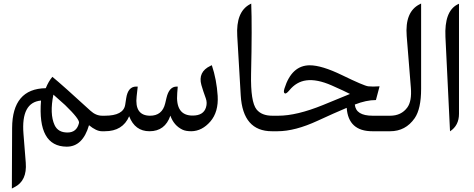

<svg xmlns="http://www.w3.org/2000/svg" viewBox="-20 -756 2733 1106"><path d="M568.8 -89.4H576.7Q593.8 -89.4 593.8 -47.9V-44.9Q593.8 0 576.7 0H566.4Q535.2 0 492.7 -34.7Q456.5 89.4 363.8 88.9Q195.3 87.4 216.3 -176.8Q100.6 -166.5 115.2 14.6L128.4 181.2Q136.7 285.6 63 322.3L48.3 330.1L49.8 -18.6Q50.8 -245.1 243.7 -248Q258.8 -286.1 281.7 -313.5Q341.3 -264.6 501 -118.2Q532.2 -89.4 568.8 -89.4ZM287.6 -210.9Q265.1 -99.6 294.4 -35.6Q314.5 7.8 369.6 7.3Q422.4 6.8 435.1 -47.9Q439.9 -68.8 355 -150.9Q340.3 -165 287.6 -210.9Z M1082.5 0Q1050.3 0 1031.7 -8.8Q981.4 -32.7 961.4 -89.8Q930.7 0 841.3 0Q757.3 0 724.1 -86.4Q687 0 584 0H571.8Q535.2 0 535.2 -44.9V-47.9Q535.2 -89.4 571.8 -89.4H583.5Q691.4 -89.4 701.2 -152.8L707 -190.4Q717.3 -257.3 764.2 -257.3H773.4L767.1 -201.2Q754.4 -90.8 843.3 -89.4Q914.6 -88.9 931.6 -160.6L939 -191.9Q954.1 -257.3 997.6 -257.3H1003.9L1001 -220.7Q989.3 -88.9 1091.3 -90.3Q1152.3 -90.8 1166.5 -137.2Q1174.8 -163.6 1165.5 -189.5Q1150.4 -230.5 1140.1 -266.1Q1119.1 -341.8 1191.9 -376.5L1200.2 -380.4Q1228 -297.4 1233.9 -203.6Q1239.3 -111.3 1191.9 -56.2Q1144 -1 1082.5 0Z M1546.4 0Q1378.9 0 1366.7 -206.5L1346.7 -547.9Q1338.4 -687.5 1418.9 -731L1427.2 -735.4Q1432.6 -602.1 1426.3 -330.1Q1422.9 -169.4 1458 -125.5Q1487.3 -89.4 1548.8 -89.4H1556.6Q1573.7 -89.4 1573.7 -47.9V-44.9Q1573.7 0 1556.6 0Z M1977.1 -134.8Q1903.8 -104 1811 -61Q1679.7 0 1578.6 0H1551.8Q1515.1 0 1515.1 -44.9V-47.9Q1515.1 -89.4 1551.8 -89.4H1583Q1689 -89.4 1840.3 -150.9Q1881.3 -167.5 1996.1 -214.8Q1966.3 -230.5 1891.1 -263.7Q1805.7 -301.3 1744.6 -293Q1687.5 -285.6 1646.5 -235.4Q1628.9 -214.4 1621.1 -217.8Q1610.8 -222.2 1618.7 -246.6Q1660.2 -379.4 1764.2 -379.9Q1833.5 -379.9 1950.2 -323.2Q2076.7 -261.7 2101.1 -258.8Q2125.5 -255.9 2166.5 -258.8L2145.5 -179.7Q2089.8 -179.7 2023.9 -153.8Q2029.8 -89.4 2126.5 -89.4H2220.2Q2237.3 -89.4 2237.3 -47.9V-44.9Q2237.3 0 2220.2 0H2125Q1986.8 0 1977.1 -134.8Z M2227.5 0Q2227.5 0 2215.3 0Q2178.7 0 2178.7 -44.9V-47.9Q2178.7 -89.4 2215.3 -89.4H2227.1Q2291.5 -89.4 2326.2 -136.7Q2353 -173.3 2346.7 -251L2322.8 -547.9Q2311.5 -688.5 2397.5 -731.4L2405.8 -735.8V-244.1Q2405.8 -128.9 2368.7 -75.2Q2316.4 0 2227.5 0Z M2614.7 -730 2624 -734.4V-100.6Q2624 -33.2 2572.3 0.5L2545.9 -543.5Q2539.1 -690.4 2614.7 -730Z"/></svg>

Font: Gandom FD-WOL
Style: FD-WOL
Weight: 400
Foundry: DejaVu fonts team - Redesigned by Saber Rastikerdar - Based on Samim Font
Version: Version 0.6